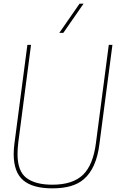

<svg xmlns="http://www.w3.org/2000/svg" viewBox="-20 -1026 660 1052"><path d="M438 -846ZM327 -846H305L416 -1006H438ZM267 6Q159 6 107 -38.5Q55 -83 55 -182Q55 -208 59 -239L130 -780H150L80 -244Q76 -210 76 -182Q76 -88 125 -51Q174 -14 267 -14Q379 -14 435 -68.5Q491 -123 506 -245L576 -780H596L525 -239Q509 -104 439 -44Q382 6 267 6Z"/></svg>

Font: Tanohe Sans Thin
Style: Italic
Weight: 100
Designer: Village Type and Design LLC & Cristiano Sobral
Foundry: Cooper Hewitt Smithsonian Design Museum
Version: Version 1.00;September 29, 2021;FontCreator 13.0.0.2655 64-b